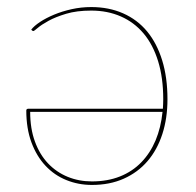

<svg xmlns="http://www.w3.org/2000/svg" viewBox="-20 -518 556 544"><path d="M240.5 6Q202 6 168 -7.8Q134 -21.5 108.8 -48.5Q83.5 -75.5 69 -114.8Q54.5 -154 54.5 -205Q54.5 -207.5 56.2 -208.8Q58 -210 60.5 -210H441.5Q442 -216.5 442.2 -223.2Q442.5 -230 442.5 -237Q442.5 -297.5 428 -344.5Q413.5 -391.5 386.8 -423.2Q360 -455 322.2 -471.5Q284.5 -488 238.5 -488Q197.5 -488 167.5 -479Q137.5 -470 117.5 -459Q97.5 -448 87 -439Q76.5 -430 74.5 -430Q72.5 -430 70.5 -432L68.5 -434Q76.5 -444.5 93.5 -455.8Q110.5 -467 133.2 -476.5Q156 -486 183 -492Q210 -498 238.5 -498Q288.5 -498 328.8 -480.2Q369 -462.5 396.8 -429Q424.5 -395.5 439.5 -347Q454.5 -298.5 454.5 -237Q454.5 -183 440 -138.2Q425.5 -93.5 398 -61.5Q370.5 -29.5 330.8 -11.8Q291 6 240.5 6ZM240.5 -4Q284.5 -4 319.8 -18Q355 -32 380.2 -58Q405.5 -84 420.8 -120.2Q436 -156.5 440.5 -201H65.5Q65.5 -153.5 79 -116.8Q92.5 -80 116.2 -55Q140 -30 171.8 -17Q203.5 -4 240.5 -4Z"/></svg>

Font: Lato Hairline
Style: Regular
Weight: 100
Designer: Lukasz Dziedzic
Foundry: tyPoland Lukasz Dziedzic
Version: Version 2.007; 2014-02-27